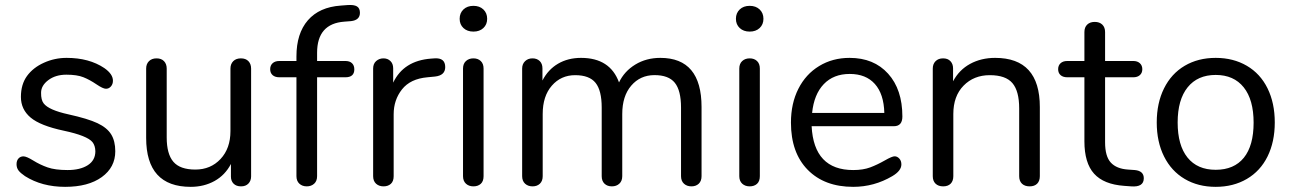

<svg xmlns="http://www.w3.org/2000/svg" viewBox="-20 -726 5065 753"><path d="M354 -132.8Q353.5 -154.8 342.8 -168.5Q322.3 -193.8 230.2 -213.4Q138.2 -232.9 100.1 -264.9Q62 -296.9 62 -345.9Q62 -395 85.9 -428Q109.9 -460.9 152.3 -480Q194.3 -499 241.2 -499Q329.6 -499 389.2 -459Q423.3 -435.1 422.9 -409.2Q422.9 -396 415 -387Q407.2 -377.9 395.5 -377.9Q383.8 -377.9 357.9 -395.5Q332 -413.1 307.1 -423.1Q282.2 -433.1 240.2 -433.1Q198.2 -433.1 169.9 -412.1Q141.1 -390.6 141.1 -362.3Q140.6 -334 151.4 -320.3Q171.4 -294.4 248 -277.6Q324.7 -260.7 362.3 -242.9Q399.9 -225.1 416 -199Q432.1 -172.9 432.1 -132.8Q432.1 -69.8 379.2 -31.5Q326.2 6.8 235.4 6.8Q144.5 6.8 78.1 -35.2Q60.1 -47.4 52.5 -57.6Q44.9 -67.9 44.9 -82Q44.9 -96.2 52.5 -104.5Q60.1 -112.8 72 -112.8Q84 -112.8 110.4 -96.4Q136.7 -80.1 166.3 -69.6Q195.8 -59.1 245.1 -59.1Q294.4 -59.1 324.2 -78.1Q354 -97.2 354 -132.8Z M728 6.8Q553.2 6.8 553.2 -185.1V-457Q553.2 -475.1 564.2 -486.1Q575.2 -497.1 594 -497.1Q612.8 -497.1 623.3 -486.1Q633.8 -475.1 633.8 -457V-187Q633.8 -122.1 659.9 -91.6Q686 -61 746.1 -61Q806.2 -61 845 -102.5Q883.8 -144 883.8 -211.9V-457Q883.8 -475.1 894.8 -486.1Q905.8 -497.1 924.8 -497.1Q943.8 -497.1 954.3 -486.1Q964.8 -475.1 964.8 -457V-34.2Q964.8 -17.1 954.3 -6.1Q943.8 4.9 925.3 4.9Q906.7 4.9 896.2 -5.6Q885.7 -16.1 885.7 -33.2V-83Q862.8 -39.1 821.3 -16.1Q779.8 6.8 728 6.8Z M1369.6 -454.1Q1369.6 -422.9 1334.5 -422.9H1223.6V-35.2Q1223.6 -16.1 1212.2 -5.6Q1200.7 4.9 1183.1 4.9Q1165.5 4.9 1154.1 -5.6Q1142.6 -16.1 1142.6 -35.2V-422.9H1075.7Q1058.6 -422.9 1049.1 -431.4Q1039.6 -439.9 1039.6 -454.6Q1039.6 -469.2 1049.1 -478Q1058.6 -486.8 1075.7 -486.8H1142.6V-504.9Q1142.6 -594.7 1187.5 -646.5Q1232.4 -698.2 1316.4 -704.1L1342.3 -706.1Q1368.2 -708 1379.9 -700.9Q1391.6 -693.8 1391.6 -675.8Q1391.6 -647 1356.4 -643.1L1330.6 -641.1Q1223.6 -633.3 1223.6 -519V-486.8H1334.5Q1351.6 -486.8 1360.6 -478Q1369.6 -469.2 1369.6 -454.1Z M1726.1 -462.9Q1726.1 -430.2 1686 -425.8L1656.2 -422.9Q1589.4 -417 1556.6 -375.5Q1523.9 -334 1523.9 -277.8V-35.2Q1523.9 -15.1 1512.9 -5.1Q1502 4.9 1484.1 4.9Q1466.3 4.9 1454.8 -5.6Q1443.4 -16.1 1443.4 -35.2V-457Q1443.4 -476.1 1455.3 -486.6Q1467.3 -497.1 1483.9 -497.1Q1500.5 -497.1 1511.2 -486.6Q1522 -476.1 1522 -458V-401.9Q1563 -487.8 1669.9 -496.1L1684.1 -497.1Q1726.1 -500 1726.1 -462.9Z M1795.9 -35.2V-457Q1795.9 -476.1 1807.4 -486.6Q1818.8 -497.1 1836.7 -497.1Q1854.5 -497.1 1865.5 -486.6Q1876.5 -476.1 1876.5 -457V-35.2Q1876.5 -15.1 1865.5 -5.1Q1854.5 4.9 1836.7 4.9Q1818.8 4.9 1807.4 -5.6Q1795.9 -16.1 1795.9 -35.2ZM1797.6 -616Q1782.7 -629.9 1782.7 -652.3Q1782.7 -674.8 1797.6 -689Q1812.5 -703.1 1836.7 -703.1Q1860.8 -703.1 1875.7 -689Q1890.6 -674.8 1890.6 -652.3Q1890.6 -629.9 1875.7 -616Q1860.8 -602.1 1836.7 -602.1Q1812.5 -602.1 1797.6 -616Z M2731.4 -306.2V-35.2Q2731.4 -16.1 2720.5 -5.6Q2709.5 4.9 2691.7 4.9Q2673.8 4.9 2662.4 -5.6Q2650.9 -16.1 2650.9 -35.2V-304.2Q2650.9 -371.1 2626.5 -401.4Q2602.1 -431.6 2546.4 -431.4Q2490.7 -431.2 2455.6 -390.1Q2420.4 -349.1 2420.4 -278.8V-35.2Q2420.4 -16.1 2408.9 -5.6Q2397.5 4.9 2379.6 4.9Q2361.8 4.9 2350.8 -5.6Q2339.8 -16.1 2339.8 -35.2V-304.2Q2339.8 -371.1 2315.7 -401.1Q2291.5 -431.2 2235.8 -431.2Q2180.2 -431.2 2144.3 -390.1Q2108.4 -349.1 2108.4 -278.8V-35.2Q2108.4 -16.1 2097.4 -5.6Q2086.4 4.9 2068.6 4.9Q2050.8 4.9 2039.3 -5.6Q2027.8 -16.1 2027.8 -35.2V-457Q2027.8 -475.1 2039.3 -486.1Q2050.8 -497.1 2068.4 -497.1Q2085.9 -497.1 2096.7 -486.6Q2107.4 -476.1 2107.4 -458V-410.2Q2129.4 -453.1 2168.5 -476.1Q2207.5 -499 2258.8 -499Q2372.6 -499 2407.7 -402.8Q2428.7 -446.8 2471.7 -472.9Q2514.6 -499 2569.8 -499Q2731.4 -499 2731.4 -306.2Z M2879.4 -35.2V-457Q2879.4 -476.1 2890.9 -486.6Q2902.3 -497.1 2920.2 -497.1Q2938 -497.1 2949 -486.6Q2960 -476.1 2960 -457V-35.2Q2960 -15.1 2949 -5.1Q2938 4.9 2920.2 4.9Q2902.3 4.9 2890.9 -5.6Q2879.4 -16.1 2879.4 -35.2ZM2881.1 -616Q2866.2 -629.9 2866.2 -652.3Q2866.2 -674.8 2881.1 -689Q2896 -703.1 2920.2 -703.1Q2944.3 -703.1 2959.2 -689Q2974.1 -674.8 2974.1 -652.3Q2974.1 -629.9 2959.2 -616Q2944.3 -602.1 2920.2 -602.1Q2896 -602.1 2881.1 -616Z M3165 -283.2H3448.2Q3446.3 -357.4 3411.1 -396.7Q3376 -436 3312.5 -436Q3249 -436 3210.7 -396Q3172.4 -356 3165 -283.2ZM3519 -269Q3519 -231 3485.4 -231H3163.1Q3171.9 -59.1 3326.2 -59.1Q3365.2 -59.1 3393.1 -69.6Q3420.9 -80.1 3450 -96.7Q3479 -113.3 3489 -113Q3499 -112.8 3507.1 -104Q3515.1 -95.2 3515.1 -81.1Q3515.1 -56.2 3479.5 -35.2Q3408.2 6.8 3326.2 6.8Q3213.4 6.8 3147.7 -60.1Q3082 -127 3082 -245.1Q3082 -320.3 3111.1 -377.7Q3140.1 -435.1 3192.6 -467Q3245.1 -499 3312 -499Q3407.2 -499 3463.1 -437Q3519 -375 3519 -269Z M4058.1 -306.2V-35.2Q4058.1 -16.1 4047.6 -5.6Q4037.1 4.9 4018.1 4.9Q3999 4.9 3988 -5.6Q3977.1 -16.1 3977.1 -35.2V-300.8Q3977.1 -368.7 3950.7 -399.9Q3924.3 -431.2 3861.8 -431.2Q3799.3 -431.2 3759 -390.1Q3718.8 -349.1 3718.8 -278.8V-35.2Q3718.8 -16.1 3708.3 -5.6Q3697.8 4.9 3679 4.9Q3660.2 4.9 3649.2 -5.6Q3638.2 -16.1 3638.2 -35.2V-457Q3638.2 -475.1 3649.2 -486.1Q3660.2 -497.1 3678.7 -497.1Q3697.3 -497.1 3707.5 -486.1Q3717.8 -475.1 3717.8 -458V-407.2Q3741.7 -452.1 3784.9 -475.6Q3828.1 -499 3882.8 -499Q4058.1 -499 4058.1 -306.2Z M4465.8 -26.9Q4465.8 8.8 4416 4.9L4388.7 2.9Q4308.6 -2.9 4270.8 -44.9Q4232.9 -86.9 4232.9 -171.9V-422.9H4166Q4148.9 -422.9 4139.4 -431.4Q4129.9 -439.9 4129.9 -454.6Q4129.9 -469.2 4139.4 -478Q4148.9 -486.8 4166 -486.8H4232.9V-600.1Q4232.9 -619.1 4243.9 -629.6Q4254.9 -640.1 4273.4 -640.1Q4292 -640.1 4303 -629.6Q4314 -619.1 4314 -600.1V-486.8H4424.8Q4440.9 -486.8 4450.4 -478Q4460 -469.2 4460 -454.6Q4460 -439.9 4450.4 -431.4Q4440.9 -422.9 4424.8 -422.9H4314V-168Q4314 -112.8 4336.4 -88.4Q4358.9 -64 4403.8 -61L4430.7 -59.1Q4465.8 -55.7 4465.8 -26.9Z M4858.2 -107.4Q4896.5 -154.8 4896.5 -244.9Q4896.5 -335 4857.7 -383.5Q4818.8 -432.1 4747.8 -432.1Q4676.8 -432.1 4637.7 -383.5Q4598.6 -335 4598.6 -245.6Q4598.6 -156.2 4637.2 -108.2Q4675.8 -60.1 4747.8 -60.1Q4819.8 -60.1 4858.2 -107.4ZM4545.2 -112.5Q4516.6 -169.9 4516.6 -245.8Q4516.6 -321.8 4545.2 -379.4Q4573.7 -437 4626.2 -468Q4678.7 -499 4747.8 -499Q4816.9 -499 4869.9 -468Q4922.9 -437 4951.2 -379.4Q4979.5 -321.8 4979.5 -245.8Q4979.5 -169.9 4951.2 -112.5Q4922.9 -55.2 4869.9 -24.2Q4816.9 6.8 4747.8 6.8Q4678.7 6.8 4626.2 -24.2Q4573.7 -55.2 4545.2 -112.5Z"/></svg>

Font: Nunito-Regular
Style: Regular
Weight: 400
Designer: Vernon Adams
Foundry: newtypography
Version: Version 3.000